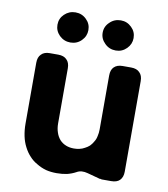

<svg xmlns="http://www.w3.org/2000/svg" viewBox="-85 -828 792 907"><g transform="rotate(10 311.0 -375.0)"><path d="M204.1 -612.3Q173.8 -612.3 151.4 -633.8Q129.9 -655.3 129.9 -684.6Q129.9 -714.8 151.4 -735.4Q173.8 -756.8 204.1 -756.8Q235.4 -756.8 256.8 -735.4Q278.3 -714.8 278.3 -684.6Q278.3 -655.3 256.8 -633.8Q235.4 -612.3 204.1 -612.3ZM421.9 -612.3Q390.6 -612.3 369.1 -633.8Q346.7 -655.3 346.7 -684.6Q346.7 -714.8 369.1 -735.4Q390.6 -756.8 421.9 -756.8Q452.1 -756.8 473.6 -735.4Q495.1 -714.8 495.1 -684.6Q495.1 -655.3 473.6 -633.8Q452.1 -612.3 421.9 -612.3ZM454.1 -2.9Q454.1 -2.9 454.1 -2Q423.8 -9.8 392.6 -18.6Q361.3 -27.3 339.8 -14.6Q320.3 -3.9 296.9 2Q274.4 6.8 247.1 6.8Q219.7 6.8 196.3 1Q171.9 -5.9 151.4 -18.6Q129.9 -30.3 114.3 -47.9Q97.7 -65.4 85.9 -88.9Q74.2 -111.3 68.4 -138.7Q62.5 -167 62.5 -198.2Q62.5 -295.9 62.5 -490.2Q62.5 -517.6 77.1 -531.2Q90.8 -545.9 117.2 -545.9Q130.9 -545.9 158.2 -545.9Q185.5 -545.9 199.2 -531.2Q213.9 -517.6 213.9 -490.2Q213.9 -402.3 213.9 -225.6Q213.9 -202.1 220.7 -182.6Q226.6 -164.1 239.3 -149.4Q252 -135.7 269.5 -128.9Q286.1 -122.1 307.6 -122.1Q321.3 -122.1 334 -125Q347.7 -127.9 359.4 -134.8Q371.1 -140.6 380.9 -149.4Q390.6 -159.2 397.5 -171.9Q405.3 -183.6 408.2 -199.2Q412.1 -214.8 412.1 -232.4Q412.1 -318.4 412.1 -490.2Q412.1 -517.6 425.8 -531.2Q440.4 -545.9 466.8 -545.9Q480.5 -545.9 507.8 -545.9Q535.2 -545.9 548.8 -531.2Q563.5 -517.6 563.5 -490.2Q563.5 -345.7 563.5 -55.7Q563.5 -29.3 548.8 -14.6Q535.2 -1 507.8 -1Q496.1 -1 473.6 -1Q467.8 -1 462.9 -1Q458 -2 454.1 -2.9Z"/></g></svg>

Font: DeepSea
Style: Bold
Weight: 700
Designer: Stem
Version: Version 3.019;git-0a5106e0b